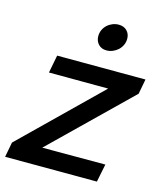

<svg xmlns="http://www.w3.org/2000/svg" viewBox="-119 -833 777 917"><g transform="rotate(15 269.0 -374.5)"><path d="M545 -530 531 -456 153 -88H465L447 1L-7 0L7 -74L384 -442L91 -443L108 -531ZM354.5 -750Q380 -750 395.2 -734.5Q410.5 -719 410.5 -695Q410.5 -678.5 403.8 -664Q397 -649.5 385.8 -639Q374.5 -628.5 359.5 -622.2Q344.5 -616 328.5 -616Q303.5 -616 288.5 -632Q273.5 -648 273.5 -672Q273.5 -688.5 280 -702.8Q286.5 -717 297.8 -727.5Q309 -738 323.8 -744Q338.5 -750 354.5 -750Z"/></g></svg>

Font: Argentum Sans
Style: Italic
Weight: 400
Italic angle: -11.3099°
Designer: Julieta Ulanovsky, Owen Earl, Rasmus Andersson, Cristiano Sobral
Foundry: The Argentum Sans Project Authors
Version: Version 3.131; ttfautohint (v1.8.4.7-5d5b-dirty)